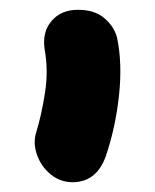

<svg xmlns="http://www.w3.org/2000/svg" viewBox="-20 -735 317 392"><path d="M128 -363Q103 -363 83.5 -379Q64 -395 55.5 -419Q47 -443 54 -465Q65 -501 72 -546.5Q79 -592 71 -635Q66 -670 85.5 -692.5Q105 -715 139 -715Q173 -715 193 -698Q213 -681 219 -658Q230 -606 223 -540.5Q216 -475 196 -416Q177 -363 128 -363Z"/></svg>

Font: Shantell Sans Normal
Style: Bold
Weight: 700
Designer: Stephen Nixon, Anya Danilova, Shantell Martin
Foundry: Arrow Type
Version: Version 1.009;[a7da0bfa3]